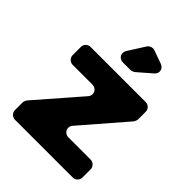

<svg xmlns="http://www.w3.org/2000/svg" viewBox="-216 -873 986 986"><g transform="rotate(45 276.5 -380.5)"><path d="M395 -733 322 -759C308 -764 289 -757 281 -744L224 -654C208 -629 224 -600 253 -600H309C314 -600 328 -605 332 -609L407 -674C428 -692 423 -723 395 -733ZM515 -448V-504C515 -523 499 -539 480 -539H79C60 -539 44 -523 44 -504V-444C44 -425 60 -409 79 -409H222C254 -409 270 -375 249 -351L43 -114C39 -110 34 -96 34 -91V-35C34 -16 50 0 69 0H489C508 0 524 -16 524 -35V-95C524 -114 508 -130 489 -130H328C296 -130 280 -164 301 -188L506 -425C510 -429 515 -443 515 -448Z"/></g></svg>

Font: Trueno
Style: RoundBd
Weight: 700
Designer: Julieta Ulanovsky, Jasper
Foundry: Julieta Ulanovsky, Cannot Into Space Fonts
Version: Version 3.001